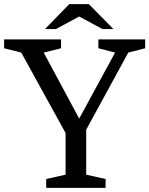

<svg xmlns="http://www.w3.org/2000/svg" viewBox="-25 -911 724 931"><path d="M359 -336 533 -656 452 -677V-720H679V-677L597 -656L393 -282V-64L487 -43V0H199V-43L293 -64V-266L78 -656L-5 -677V-720H271V-677L187 -656ZM525 -770 406 -891H311L193 -770H246L359 -831L472 -770Z"/></svg>

Font: Domine
Style: Regular
Weight: 400
Designer: Pablo Impallari, Rodrigo Fuenzalida, Brenda Gallo
Foundry: Pablo Impallari, Rodrigo Fuenzalida, Brenda Gallo
Version: Version 2.000